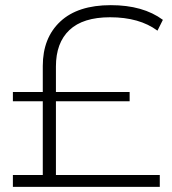

<svg xmlns="http://www.w3.org/2000/svg" viewBox="-20 -725 669 745"><path d="M197 -332V-46H600V0H30V-46H146V-332H30V-368H146V-469Q146 -578 214 -641.5Q282 -705 410 -705Q535 -705 612 -648L591 -606Q521 -658 407 -658Q302 -658 249.5 -608.5Q197 -559 197 -467V-368H483V-332Z"/></svg>

Font: mBank Light
Style: Regular
Weight: 300
Designer: Julieta Ulanovsky
Foundry: Julieta Ulanovsky
Version: Version 7.200;PS 007.200;hotconv 1.0.88;makeotf.lib2.5.64775